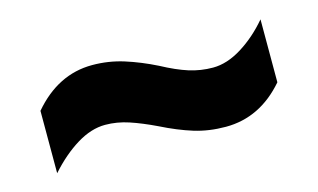

<svg xmlns="http://www.w3.org/2000/svg" viewBox="-38 -518 546 330"><g transform="rotate(-15 235.0 -352.5)"><path d="M221 -303Q196 -315 175 -322Q154 -329 133 -329Q108 -329 82 -313Q56 -297 32 -270V-381Q77 -434 138 -434Q167 -434 194 -425.5Q221 -417 249 -403Q275 -389 295.5 -382.5Q316 -376 338 -376Q363 -376 389.5 -392.5Q416 -409 438 -435V-323Q394 -272 333 -272Q303 -272 277 -280Q251 -288 221 -303Z"/></g></svg>

Font: Noto Sans Sinhala ExtraCondensed
Style: Bold
Weight: 700
Width: 2
Designer: Jelle Bosma - Monotype Design Team
Foundry: Monotype Imaging Inc.
Version: Version 2.006; ttfautohint (v1.8.4.7-5d5b)